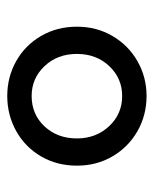

<svg xmlns="http://www.w3.org/2000/svg" viewBox="34 -830 434 543"><g transform="rotate(-90 251.5 -558.0)"><path d="M55 -558Q55 -614 81 -659Q107 -704 152.5 -729.5Q198 -755 252 -755Q306 -755 351 -729.5Q396 -704 422 -659Q448 -614 448 -558Q448 -502 421.5 -457Q395 -412 350 -386.5Q305 -361 252 -361Q198 -361 153 -386.5Q108 -412 81.5 -457Q55 -502 55 -558ZM252 -430Q302 -430 336.5 -466.5Q371 -503 371 -558Q371 -613 336.5 -649.5Q302 -686 252 -686Q200 -686 166 -649.5Q132 -613 132 -558Q132 -504 166.5 -467Q201 -430 252 -430Z"/></g></svg>

Font: Eudoxus Sans
Style: Regular
Weight: 400
Designer: Stijn de Vries
Foundry: tokotype
Version: Version 2.005